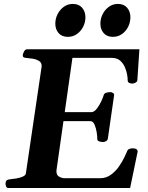

<svg xmlns="http://www.w3.org/2000/svg" viewBox="-20 -939 741 959"><path d="M232.9 -334 231.9 -378.9H439Q452.1 -380.9 464.6 -397.5Q477.1 -414.1 486.1 -433.6Q495.1 -453.1 497.6 -462.9Q500 -472.7 510.7 -475.8Q521.5 -479 531.2 -479Q536.6 -479 543.9 -474.9Q551.3 -470.7 549.8 -462.4L518.6 -246.1Q517.1 -237.8 509 -233.6Q501 -229.5 495.6 -229.5Q485.4 -229.5 475.3 -232.9Q465.3 -236.3 465.8 -245.6Q466.3 -256.3 463.1 -277.3Q460 -298.3 452.4 -316.2Q444.8 -334 431.2 -334ZM341.8 -649.9 261.7 -85.4Q261.7 -64.9 273.7 -57.6Q285.6 -50.3 299.8 -48.8H480Q510.3 -48.8 533.9 -66.2Q557.6 -83.5 574.5 -107.9Q591.3 -132.3 601.3 -153.6Q611.3 -174.8 614.3 -182.1Q617.2 -191.4 625.2 -194.8Q633.3 -198.2 641.1 -198.2Q668 -198.2 667.5 -181.6L629.9 0H21Q12.7 0 9.8 -9.8Q6.8 -19.5 7.8 -24.9Q8.8 -41 25.9 -43Q42 -44.4 61 -47.6Q80.1 -50.8 94.2 -57.1Q108.4 -63.5 109.4 -74.2L188 -606.9Q189 -626 175 -634.5Q161.1 -643.1 142.3 -646Q123.5 -648.9 108.9 -649.9Q93.8 -651.4 93.8 -660.6Q93.8 -670.9 100.1 -681.9Q106.4 -692.9 115.2 -692.9H676.3L666 -538.1Q664.6 -529.8 655.8 -525.6Q647 -521.5 640.6 -521.5Q632.8 -521.5 625.5 -524.9Q618.2 -528.3 617.7 -537.6Q618.2 -544.9 615.5 -563Q612.8 -581.1 604.7 -601.1Q596.7 -621.1 580.8 -635.5Q564.9 -649.9 538.6 -649.9ZM543.9 -754.9Q514.2 -754.9 497.8 -773.7Q481.4 -792.5 481.4 -820.8Q481.4 -846.2 492.9 -868.7Q504.4 -891.1 524.2 -905.3Q543.9 -919.4 568.8 -919.4Q598.6 -919.4 615 -900.4Q631.3 -881.3 631.3 -852.5Q631.3 -827.6 620.1 -805.2Q608.9 -782.7 589.1 -768.8Q569.3 -754.9 543.9 -754.9ZM318.8 -754.9Q289.1 -754.9 272.7 -773.7Q256.3 -792.5 256.3 -820.8Q256.3 -846.2 267.8 -868.7Q279.3 -891.1 299.1 -905.3Q318.8 -919.4 343.8 -919.4Q373.5 -919.4 390.1 -900.4Q406.7 -881.3 406.7 -852.5Q406.7 -827.6 395.3 -805.2Q383.8 -782.7 364 -768.8Q344.2 -754.9 318.8 -754.9Z"/></svg>

Font: Gelasio SemiBold
Style: Italic
Weight: 600
Italic angle: -8.5°
Designer: Eben Sorkin
Foundry: Eben Sorkin
Version: Version 1.008